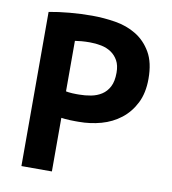

<svg xmlns="http://www.w3.org/2000/svg" viewBox="-80 -780 761 850"><g transform="rotate(10 300.0 -355.0)"><path d="M73 -693Q115 -701 165.5 -705.5Q216 -710 266 -710Q318 -710 370.5 -701.5Q423 -693 465 -667.5Q507 -642 533.5 -596.5Q560 -551 560 -478Q560 -414 537 -368.5Q514 -323 476 -293.5Q438 -264 389.5 -250.5Q341 -237 289 -237Q284 -237 273 -237Q262 -237 250 -237.5Q238 -238 226.5 -239Q215 -240 210 -241V0H73ZM277 -592Q257 -592 239 -590.5Q221 -589 210 -587V-360Q214 -359 222 -358Q230 -357 239 -356.5Q248 -356 256.5 -356Q265 -356 269 -356Q296 -356 322.5 -361Q349 -366 370 -379.5Q391 -393 403.5 -417Q416 -441 416 -480Q416 -513 404 -534.5Q392 -556 372.5 -569Q353 -582 328 -587Q303 -592 277 -592Z"/></g></svg>

Font: PT Mono
Style: Bold
Weight: 700
Monospace: yes
Designer: A.Korolkova, I.Chaeva
Foundry: ParaType Ltd
Version: Version 1.000 OFL